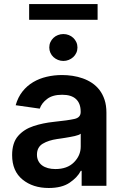

<svg xmlns="http://www.w3.org/2000/svg" viewBox="-20 -927 615 958"><path d="M70.3 -248.6Q99.8 -282.3 147.4 -297.9Q171.2 -305.8 196 -310.9Q220.9 -316.1 247.5 -318.9Q284.1 -322.8 309.7 -326.3Q335.2 -329.9 351.2 -333.5Q382.5 -340.2 382.5 -367.9V-370Q382.5 -410.9 359.4 -432.5Q336.3 -454.2 290.1 -454.2Q242.5 -454.2 215.6 -433.6Q187.9 -413 178.3 -384.9L58.2 -402Q69.6 -442.1 92.3 -470.7Q115.1 -499.3 145.8 -517.4Q176.5 -535.5 213.2 -544Q250 -552.6 289.4 -552.6Q315.3 -552.6 341.8 -548.7Q368.3 -544.7 392.9 -536Q417.6 -527.3 439.1 -513Q460.6 -498.6 476.6 -477.8Q492.5 -457 501.8 -429Q511 -400.9 511 -365.1V0H387.4V-74.9H383.2Q374.3 -57.5 360.3 -42.8Q346.2 -28.1 326.7 -14.9Q288 11 223 11Q144.2 11 92.7 -30.9Q40.5 -73.2 40.5 -153.1Q40.5 -214.5 70.3 -248.6ZM164.4 -155.2Q164.4 -137.8 171.2 -124.3Q177.9 -110.8 190.2 -101.7Q202.4 -92.7 219.3 -88.1Q236.2 -83.5 256.4 -83.5Q315.3 -83.5 348.7 -116.8Q382.8 -150.9 382.8 -195.7V-259.9Q375 -253.2 353 -248.2Q342 -245.7 330.1 -243.6Q318.2 -241.5 306.5 -239.5Q294.7 -237.6 284.1 -236Q273.4 -234.4 264.9 -233.3Q243.3 -230.1 225.7 -224.4Q208.1 -218.8 193.2 -209.9Q164.4 -192.5 164.4 -155.2ZM125.4 -906.6H467V-828.1H125.4ZM296.2 -757.1Q310.4 -757.1 323.2 -752.1Q335.9 -747.2 345.5 -738.1Q355.1 -729 360.8 -716.8Q366.5 -704.5 366.5 -690Q366.5 -675.8 360.8 -663.4Q355.1 -650.9 345.3 -642Q335.6 -633.2 322.8 -628Q310 -622.9 296.2 -622.9Q282.3 -622.9 269.5 -628Q256.7 -633.2 247 -642Q237.2 -650.9 231.5 -663.4Q225.9 -675.8 225.9 -690Q225.9 -704.5 231.5 -716.8Q237.2 -729 246.8 -738.1Q256.4 -747.2 269.2 -752.1Q282 -757.1 296.2 -757.1Z"/></svg>

Font: Inter P Semi Bold
Style: Regular
Weight: 600
Designer: Rasmus Andersson
Foundry: rsms
Version: Version 3.018;git-588b23468